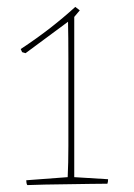

<svg xmlns="http://www.w3.org/2000/svg" viewBox="-20 -532 389 556"><path d="M59 4Q56 -1 56 -10L176 -19Q178 -60 178 -109Q178 -158 178 -233Q178 -300 178 -363Q178 -426 177 -469L54 -378L44 -381L40 -390Q87 -421 125.5 -451Q164 -481 198 -512L211 -502L195 -483V-19L293 -13Q293 -5 291 0Q272 0 241.5 0.5Q211 1 176 1.5Q141 2 110 2.5Q79 3 59 4Z"/></svg>

Font: Labrada Thin
Style: Regular
Weight: 100
Designer: Mercedes Jáuregui
Foundry: Omnibus-Type Team
Version: Version 1.000; ttfautohint (v1.8.4.7-5d5b)